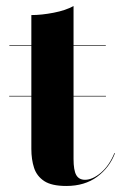

<svg xmlns="http://www.w3.org/2000/svg" viewBox="-20 -610 410 637"><path d="M10.5 -290V-292H331.5V-290ZM200 7Q151.5 7 126.8 -9.2Q102 -25.5 93 -53.2Q84 -81 84 -116V-560Q118 -560 158 -567.8Q198 -575.5 224 -590V-82.5Q224 -45 233 -29.2Q242 -13.5 262 -13.5Q287 -13.5 314.8 -37Q342.5 -60.5 359.5 -102H361.5Q343.5 -54 302.2 -23.5Q261 7 200 7ZM11 -458V-460H331V-458Z"/></svg>

Font: Bodoni Moda 96pt
Style: Bold
Weight: 700
Version: Version 2.005